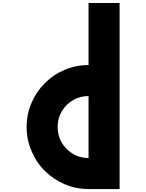

<svg xmlns="http://www.w3.org/2000/svg" viewBox="-20 -1278 989 1299"><path d="M160.2 -418.9Q160.2 -505.9 193.4 -582Q225.6 -658.2 283.2 -714.8Q339.8 -772.5 416 -804.7Q492.2 -837.9 579.1 -837.9Q579.1 -768.6 579.1 -627.9Q536.1 -627.9 498 -612.3Q460 -595.7 430.7 -567.4Q402.3 -538.1 385.7 -500Q370.1 -461.9 370.1 -418.9Q317.4 -418.9 264.6 -418.9Q212.9 -418.9 160.2 -418.9ZM160.2 -418.9Q229.5 -418.9 370.1 -418.9Q370.1 -332 430.7 -270.5Q492.2 -209 579.1 -209Q579.1 -138.7 579.1 1Q492.2 1 416 -32.2Q339.8 -65.4 283.2 -122.1Q225.6 -178.7 193.4 -255.9Q160.2 -332 160.2 -418.9ZM789.1 1Q718.8 1 579.1 1Q579.1 -418.9 579.1 -1257.8Q649.4 -1257.8 789.1 -1257.8Q789.1 -838.9 789.1 1Z"/></svg>

Font: CornerV20
Style: Regular
Weight: 400
Designer: Olivier Tavernier
Version: Version 20